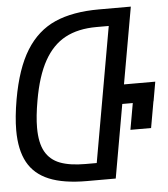

<svg xmlns="http://www.w3.org/2000/svg" viewBox="-52 -772 718 819"><g transform="rotate(-5 307.0 -362.5)"><path d="M5.5 -242Q5.5 -298 18.5 -373Q41.5 -504 89.5 -581Q137.5 -658 213.5 -691.5Q289.5 -725 402 -725H538.5L480.5 -397H614.5L600 -314.5H599.5L579.5 -201.5H491L511 -314.5H466L410.5 0H287Q188 0 126 -25.5Q64 -51 34.8 -104.2Q5.5 -157.5 5.5 -242ZM335.5 -73 437.5 -651H385Q306 -651 251 -621.5Q196 -592 160.5 -528.2Q125 -464.5 107 -361Q95 -293.5 95 -245Q95 -180 116 -142.5Q137 -105 179 -89Q221 -73 288 -73Z"/></g></svg>

Font: JuliaMono Italic
Style: Regular
Weight: 400
Italic angle: -9°
Monospace: yes
Designer: cormullion
Foundry: corm
Version: Version 0.049; ttfautohint (v1.8.4)